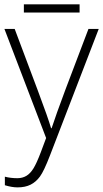

<svg xmlns="http://www.w3.org/2000/svg" viewBox="-20 -624 466 868"><path d="M0 -493.2H46.4L150.4 -216.3Q198.2 -88.9 210.9 -44.4H213.4Q232.4 -103 275.9 -219.2L379.9 -493.2H426.3L205.6 79.6Q178.7 149.4 160.6 174.1Q142.6 198.7 118.2 210.9Q93.8 223.1 59.6 223.1Q33.7 223.1 2 213.4V174.8Q28.3 181.6 58.6 181.6Q81.5 181.6 99.4 170.9Q117.2 160.2 131.3 137.2Q145.5 114.3 164.3 64.7Q183.1 15.1 188.5 0ZM87.9 -604.5H339.8V-567.4H87.9Z"/></svg>

Font: Bpm'online Open Sans Light
Style: Regular
Weight: 300
Foundry: Ascender Corporation
Version: Version 1.10